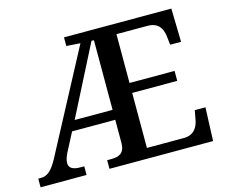

<svg xmlns="http://www.w3.org/2000/svg" viewBox="-100 -851 1166 988"><g transform="rotate(-15 482.5 -357.0)"><path d="M0 0H245V-46H224C185 -46 164 -58 164 -85C164 -97 169 -117 180 -138L231 -236H461V-110C460 -59 431 -46 389 -46H367V0H919L926 -178H869L861 -134C854 -90 832 -54 777 -54H581V-347H821V-400H581V-660H749C803 -659 824 -626 829 -580L834 -536H892L888 -714H316V-668L390 -663L104 -124C75 -70 50 -46 15 -46H0ZM259 -289 448 -660H461V-289Z"/></g></svg>

Font: Noto Naskh Arabic UI Medium
Style: Regular
Weight: 500
Designer: Monotype Design Team, David Williams, Mohamad Dakak and Nizar Qandah
Foundry: Monotype Imaging Inc.
Version: Version 2.014